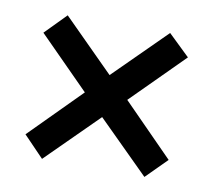

<svg xmlns="http://www.w3.org/2000/svg" viewBox="-53 -601 548 495"><g transform="rotate(10 221.5 -353.5)"><path d="M355 -542 220 -408 87 -541 33 -486 165 -353 33 -220 86 -165 220 -298 354 -165 408 -219 276 -353 411 -488Z"/></g></svg>

Font: Noto Sans Arabic ExtCond Med
Style: Regular
Weight: 500
Width: 2
Designer: Monotype Design Team, Nadine Chahine, Nizar Qandah and Khaled Hosny
Foundry: Monotype Imaging Inc.
Version: Version 2.012